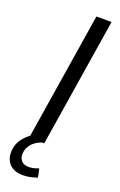

<svg xmlns="http://www.w3.org/2000/svg" viewBox="-185 -750 615 988"><g transform="rotate(20 122.5 -256.5)"><path d="M48 0 160 -705H243L131 0ZM83 192Q36 192 11 167Q-14 142 -14 102Q-14 56 16 19.5Q46 -17 92 -36L118 0Q79 15 61.5 39.5Q44 64 44 91Q44 114 57.5 128Q71 142 97 142Q121 142 151 130L161 177Q145 183 125 187.5Q105 192 83 192Z"/></g></svg>

Font: Mulish
Style: Italic
Weight: 400
Italic angle: -9°
Designer: Vernon Adams
Foundry: Vernon Adams
Version: Version 3.603; ttfautohint (v1.8.3)